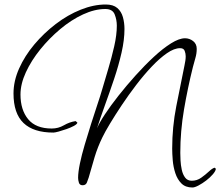

<svg xmlns="http://www.w3.org/2000/svg" viewBox="-20 -770 979 853"><path d="M835 63Q804 63 786 45Q768 27 759 -0.5Q750 -28 747.5 -57.5Q745 -87 745 -110Q745 -205 763 -297Q781 -389 800 -481Q802 -491 803.5 -500.5Q805 -510 805 -520Q805 -532 800.5 -544Q796 -556 780 -556Q754 -556 721.5 -533.5Q689 -511 654 -474Q619 -437 585 -392.5Q551 -348 521 -303Q491 -258 468.5 -220.5Q446 -183 435 -160Q414 -117 400.5 -72.5Q387 -28 374 19Q371 29 366 41Q361 53 347 53Q334 53 330.5 41.5Q327 30 327 20Q327 -5 335 -43.5Q343 -82 356.5 -127.5Q370 -173 384.5 -219Q399 -265 412.5 -305Q426 -345 434 -373Q446 -414 461 -464Q476 -514 487.5 -564.5Q499 -615 499 -656Q499 -682 489.5 -706Q480 -730 448 -730Q401 -730 349 -706Q297 -682 248 -641Q199 -600 159 -550.5Q119 -501 95 -449Q71 -397 71 -350Q71 -282 105 -240.5Q139 -199 210 -199Q239 -199 264 -213.5Q289 -228 316 -232L324 -225Q322 -218 308 -210.5Q294 -203 275.5 -196.5Q257 -190 240.5 -185.5Q224 -181 217 -181Q129 -181 84.5 -223.5Q40 -266 40 -355Q40 -410 65 -466Q90 -522 132.5 -572.5Q175 -623 228 -663.5Q281 -704 338.5 -727Q396 -750 450 -750Q483 -750 501 -734.5Q519 -719 526 -694Q533 -669 533 -641Q533 -593 520 -536Q507 -479 487 -419.5Q467 -360 446.5 -303.5Q426 -247 411 -200Q421 -224 446 -262Q471 -300 506.5 -345Q542 -390 582.5 -435Q623 -480 663.5 -517.5Q704 -555 740 -577.5Q776 -600 802 -600Q822 -600 838 -587.5Q854 -575 854 -553Q854 -532 848 -512Q842 -492 837 -472Q814 -380 797.5 -283.5Q781 -187 781 -91Q781 -78 782 -57.5Q783 -37 787.5 -16Q792 5 802.5 19Q813 33 832 33Q855 33 874 19.5Q893 6 908.5 -8.5Q924 -23 934 -25L939 -20Q938 -10 925.5 4.5Q913 19 896 32Q879 45 862 54Q845 63 835 63Z"/></svg>

Font: Licorice
Style: Regular
Weight: 400
Designer: Robert E. Leuschke
Foundry: Robert E. Leuschke
Version: Version 1.010; ttfautohint (v1.8.3)